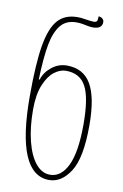

<svg xmlns="http://www.w3.org/2000/svg" viewBox="-89 -838 578 900"><g transform="rotate(10 200.0 -388.0)"><path d="M53 -361Q53 -515 67.5 -601.5Q82 -688 115.5 -726.5Q149 -765 209 -765Q230 -765 243 -762Q276 -757 286 -757Q299 -757 302.5 -763Q306 -769 306 -786Q318 -785 325 -778.5Q332 -772 332 -763Q332 -730 288 -730Q275 -730 261.5 -733Q248 -736 241 -737Q226 -740 209 -740Q160 -740 133.5 -707Q107 -674 95.5 -611.5Q84 -549 81 -446H85Q97 -483 129 -508Q161 -533 200 -533Q279 -533 315.5 -470Q352 -407 352 -274Q352 -120 310.5 -55Q269 10 210 10Q53 10 53 -361ZM324 -275Q324 -400 295.5 -454Q267 -508 200 -508Q172 -508 144.5 -487Q117 -466 98 -420Q79 -374 79 -303Q79 -218 95.5 -152.5Q112 -87 141.5 -51Q171 -15 210 -15Q263 -15 293.5 -79Q324 -143 324 -275Z"/></g></svg>

Font: Noto Serif Georgian Thin Cond
Style: Regular
Weight: 250
Width: 3
Designer: Monotype Design team
Foundry: Monotype Imaging Inc.
Version: Version 1.000